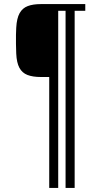

<svg xmlns="http://www.w3.org/2000/svg" viewBox="-20 -820 496 940"><path d="M221 100V-443H180.5Q140.5 -443 114.5 -453Q88.5 -463 75 -488Q61.5 -513 59.5 -557.5Q58.5 -581 58.2 -604.8Q58 -628.5 58.2 -649.5Q58.5 -670.5 59.5 -684.5Q62 -730.5 76 -755.5Q90 -780.5 115.8 -790.2Q141.5 -800 180.5 -800H397.5V-767H345.5V100H301V-767H265V100Z"/></svg>

Font: Big Shoulders Text Thin ExtraLight
Style: Regular
Weight: 250
Version: Version 2.002